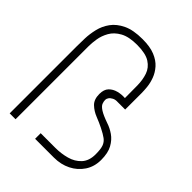

<svg xmlns="http://www.w3.org/2000/svg" viewBox="-201 -815 924 924"><g transform="rotate(45 261.0 -352.5)"><path d="M26 0V-457Q26 -479 27 -510.5Q28 -542 36 -576Q44 -610 65 -639Q86 -668 124.5 -686.5Q163 -705 226 -705Q277 -705 310 -691.5Q343 -678 362.5 -656Q382 -634 391.5 -608.5Q401 -583 403.5 -559Q406 -535 406 -518V-406H355Q339 -407 327.5 -401Q316 -395 310.5 -387Q305 -379 305 -371Q305 -360 309.5 -348.5Q314 -337 332.5 -325Q351 -313 391 -299Q416 -291 440 -274.5Q464 -258 480 -229Q496 -200 496 -153Q496 -107 473 -72.5Q450 -38 412 -19Q374 0 327 0H199V-38H299Q338 -38 374.5 -48Q411 -58 434.5 -83.5Q458 -109 458 -153Q458 -188 451.5 -206Q445 -224 429.5 -235.5Q414 -247 386 -261Q362 -273 334 -284Q306 -295 285.5 -314.5Q265 -334 265 -371Q265 -402 280.5 -418Q296 -434 319.5 -440Q343 -446 366 -444V-456Q366 -493 365.5 -530Q365 -567 354.5 -598Q344 -629 314.5 -648Q285 -667 226 -667Q171 -667 138.5 -649Q106 -631 90.5 -603.5Q75 -576 70.5 -547.5Q66 -519 66 -498V0Z"/></g></svg>

Font: Stick No Bills ExtraLight ExtraLight
Style: Regular
Weight: 250
Version: Version 2.000